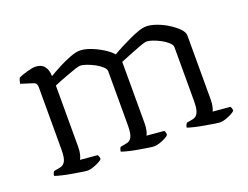

<svg xmlns="http://www.w3.org/2000/svg" viewBox="-84 -665 1074 831"><g transform="rotate(-20 453.0 -250.0)"><path d="M196 0Q188 0 169 -3Q150 -6 126.5 -10Q103 -14 82 -19Q61 -24 50 -28Q50 -35 53 -41Q56 -47 58 -48L85 -53Q100 -55 109.5 -69.5Q119 -84 119 -126V-413Q119 -421 115.5 -427Q112 -433 102 -436L48 -453Q50 -463 51.5 -468Q53 -473 56 -479Q71 -486 96 -493Q121 -500 133 -500Q161 -500 175 -483Q189 -466 189 -437Q211 -450 238.5 -464.5Q266 -479 293.5 -489.5Q321 -500 339 -500Q361 -500 388.5 -489.5Q416 -479 441 -463.5Q466 -448 481 -431Q497 -441 519.5 -452.5Q542 -464 565.5 -475Q589 -486 609.5 -493Q630 -500 645 -500Q666 -500 692.5 -490.5Q719 -481 743.5 -465.5Q768 -450 784 -433.5Q800 -417 800 -402V-110Q800 -88 796.5 -74Q793 -60 790 -55L869 -48Q871 -46 873 -41Q875 -36 875 -28Q869 -22 856.5 -15.5Q844 -9 830 -4.5Q816 0 806 0Q799 0 780 -3Q761 -6 737.5 -10Q714 -14 693 -19Q672 -24 661 -28Q661 -35 664 -40.5Q667 -46 669 -48L696 -53Q707 -55 714.5 -62Q722 -69 726 -84.5Q730 -100 730 -126V-374Q730 -384 717.5 -395.5Q705 -407 687.5 -416.5Q670 -426 652.5 -432Q635 -438 625 -438Q616 -438 591.5 -429Q567 -420 540 -409Q513 -398 496 -391V-111Q496 -89 492.5 -74.5Q489 -60 485 -55L565 -48Q567 -45 568.5 -40.5Q570 -36 570 -28Q565 -22 552.5 -15.5Q540 -9 526 -4.5Q512 0 502 0Q494 0 475 -3Q456 -6 432.5 -10Q409 -14 388.5 -19Q368 -24 357 -28Q357 -34 359.5 -40Q362 -46 364 -48L391 -53Q408 -55 416.5 -71Q425 -87 425 -126V-374Q425 -384 412.5 -395.5Q400 -407 382 -416.5Q364 -426 346.5 -432Q329 -438 319 -438Q312 -438 295 -432.5Q278 -427 257 -419Q236 -411 217.5 -404Q199 -397 191 -393V-111Q191 -90 187 -75.5Q183 -61 179 -55L258 -48Q260 -45 262 -40.5Q264 -36 264 -28Q259 -22 246 -15.5Q233 -9 219 -4.5Q205 0 196 0Z"/></g></svg>

Font: Texturina Medium 12pt ExtraLight
Style: Regular
Weight: 250
Version: Version 1.002